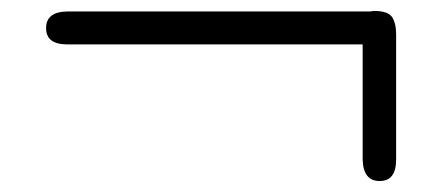

<svg xmlns="http://www.w3.org/2000/svg" viewBox="-20 -391 806 350"><path d="M64 -339.8Q64 -369.6 103 -370.1H654.8Q655.8 -370.1 658 -370.6Q660.2 -371.1 661.1 -371.1Q687 -371.1 694.6 -360.1Q702.1 -349.1 702.1 -328.1V-100.1Q702.1 -61 672.1 -61Q642.1 -61 641.1 -100.1V-310.1H100.1Q64 -311 64 -339.8Z"/></svg>

Font: CMU Serif
Style: Bold
Weight: 700
Version: Version 0.7.0